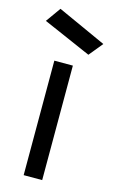

<svg xmlns="http://www.w3.org/2000/svg" viewBox="-112 -757 481 802"><g transform="rotate(15 128.5 -355.5)"><path d="M77.1 0V-495.1H157.2V0ZM208 -555.7 0 -646.5 45.9 -710.9 256.8 -615.2Z"/></g></svg>

Font: Puritan
Style: Regular
Weight: 400
Version: 2.0a